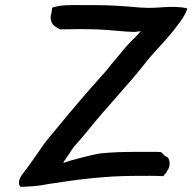

<svg xmlns="http://www.w3.org/2000/svg" viewBox="-20 -732 753 751"><path d="M61 -1C101 -3 124 -3 168 -12C277 -29 387 -44 508 -44C554 -44 580 -45 619 -43C622 -48 625 -52 630 -56L635 -66C645 -76 648 -107 634 -118L625 -122C620 -128 616 -132 610 -137C602 -138 592 -138 582 -138H519C463 -138 423 -137 372 -132C342 -127 284 -112 256 -104C240 -98 234 -96 227 -96C233 -105 243 -119 249 -128C258 -142 267 -157 278 -168C294 -185 305 -200 321 -218C397 -314 480 -397 556 -495C583 -529 618 -563 646 -597C670 -627 702 -664 713 -699C686 -706 654 -706 621 -704C572 -700 547 -700 487 -706C411 -712 379 -712 303 -712C252 -712 220 -714 184 -702L181 -679C172 -659 184 -632 198 -627C203 -623 208 -621 215 -617C232 -617 255 -618 283 -618C312 -618 337 -618 358 -617C386 -617 478 -607 505 -607C516 -608 521 -609 531 -610C518 -595 505 -582 490 -568C471 -548 458 -532 442 -512L415 -480C407 -469 398 -459 390 -449C326 -378 263 -305 202 -230C179 -202 155 -176 135 -144C114 -115 93 -82 70 -54C52 -32 50 -9 61 -1Z"/></svg>

Font: Hussar Pisanka
Style: Kur
Weight: 400
Designer: Robert Jablonski
Foundry: Cannot Into Space Fonts
Version: Version 1.070